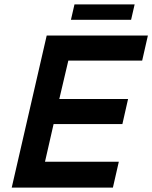

<svg xmlns="http://www.w3.org/2000/svg" viewBox="-20 -851 691 871"><path d="M301.8 -761.2 317.9 -831.1H590.8L574.7 -761.2ZM33.2 0 191.9 -689.9H650.9L625 -576.2H290L249 -401.9H561L535.2 -288.1H223.1L184.1 -117.2H519L492.2 0Z"/></svg>

Font: HK Grotesk Legacy
Style: Bold Italic
Weight: 700
Italic angle: -13°
Designer: Alfredo Marco Pradil
Foundry: Hanken Design Co.
Version: Version 2.022;PS 002.022;hotconv 1.0.88;makeotf.lib2.5.64775